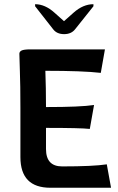

<svg xmlns="http://www.w3.org/2000/svg" viewBox="-20 -885 556 905"><path d="M196.8 -182.6Q196.8 -100.6 272.9 -100.6Q419.9 -100.6 483.4 -110.4L503.4 0H217.8Q76.2 0 76.2 -144.5V-375.5Q76.2 -486.8 73.7 -549.1Q71.3 -611.3 71.3 -631.8Q71.3 -641.6 82 -647Q92.8 -652.3 124.5 -652.3H474.6L455.1 -541.5Q370.6 -551.3 193.8 -551.3Q196.8 -470.7 196.8 -380.4Q360.4 -380.4 423.3 -390.1L403.3 -277.3Q360.4 -282.2 196.8 -282.2ZM420.4 -865.2V-855.5L334 -747.1Q315.9 -724.1 282.2 -724.1Q248 -724.1 230.5 -747.1L145.5 -855.5V-865.2Q192.4 -865.2 236.8 -825.2L281.7 -785.2L326.7 -825.2Q371.6 -865.2 420.4 -865.2Z"/></svg>

Font: ALMAS
Style: Bold
Weight: 700
Designer: ALMAS Font/ by Husham Jawad Kadhim, derived from the Bainsely font by/ Paul James MIller
Foundry: High-Logic / Made with FontCreator
Version: Version 1.411;September 19, 2021;FontCreator 14.0.0.2814 32-